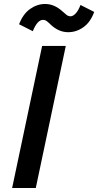

<svg xmlns="http://www.w3.org/2000/svg" viewBox="-20 -946 494 966"><path d="M41 0 192 -715H311L160 0ZM207 -926Q254 -926 295 -888Q306 -878 315 -871Q324 -864 335 -864Q347 -864 360.5 -878Q374 -892 385 -921L454 -886Q435 -834 399.5 -809Q364 -784 323 -784Q275 -784 234 -823Q224 -833 215.5 -839.5Q207 -846 196 -846Q168 -846 145 -789L76 -824Q96 -876 131.5 -901Q167 -926 207 -926Z"/></svg>

Font: Wix Madefor Text SemiBold
Style: Italic
Weight: 600
Italic angle: -12°
Designer: Dalton Maag Ltd
Foundry: Dalton Maag Ltd
Version: Version 3.100